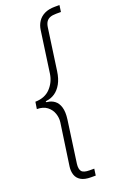

<svg xmlns="http://www.w3.org/2000/svg" viewBox="-168 -773 632 983"><g transform="rotate(-20 148.0 -281.0)"><path d="M147.5 161Q112 161 92.2 149Q72.5 137 65.8 116.5Q59 96 62.5 71L95.5 -158Q98.5 -181.5 90.2 -205.5Q82 -229.5 61 -245.8Q40 -262 5.5 -262L11.5 -300Q64 -301 94 -333Q124 -365 130.5 -409L162.5 -636Q166 -661 179 -680.8Q192 -700.5 215 -711.8Q238 -723 271.5 -723H296.5L291.5 -687H265.5Q245 -687 231.8 -681.8Q218.5 -676.5 211.2 -665.2Q204 -654 201.5 -636L169.5 -409Q164 -369.5 149 -342.8Q134 -316 112.8 -301.8Q91.5 -287.5 67.5 -285Q62.5 -284.5 61.5 -281.8Q60.5 -279 66.5 -278Q89.5 -276 107 -263Q124.5 -250 132.2 -224.2Q140 -198.5 134.5 -158L102.5 71Q99 98.5 109 111.8Q119 125 152.5 125H177.5L172.5 161Z"/></g></svg>

Font: Public Sans Thin Thin
Style: Italic
Weight: 250
Italic angle: -8°
Version: Version 2.001